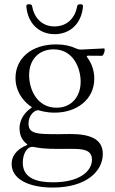

<svg xmlns="http://www.w3.org/2000/svg" viewBox="-20 -649 527 881"><path d="M222.3 211.6C378.6 211.6 451.7 134.9 451.7 57.5C451.7 -13.5 389.9 -34.1 301.1 -34.1C298.3 -34.1 198.9 -31.2 161.2 -36.2C128.6 -40.5 110.8 -50.4 110.8 -81.7C110.8 -121.4 140.6 -147 158.4 -142.8C161.9 -142 188.9 -132.1 230.8 -132.1C334.5 -132.1 412.6 -194.6 412.6 -287.6C412.6 -318.9 403.8 -355.1 381 -384.6C376.1 -391.3 376.8 -393.1 384.9 -393.5C427.2 -393.5 441.8 -392.8 447.4 -392.8C451.7 -392.8 460.2 -404.8 460.2 -420.5C460.2 -426.8 458.8 -426.8 456 -426.8C447.8 -426.8 415.1 -424.4 350.9 -421.5C342.7 -421.5 337 -422.9 329.5 -426.5C305 -438.2 274.9 -445.3 237.2 -445.3C122.9 -445.3 51.1 -380 51.1 -291.2C51.1 -212.4 108.7 -169 120.7 -161.2C125 -158.4 125.7 -157.7 125.7 -156.2C125.7 -154.8 122.9 -153.4 117.9 -149.9C102.3 -138.5 69.6 -108.7 69.6 -59.7C69.6 -40.5 74.6 -11.4 100.1 9.2C103.7 12.1 105.8 13.5 105.8 14.9C105.8 16 103 17 99.4 18.5C75.3 29.1 33.4 53.3 33.4 103.7C33.4 171.9 110.1 211.6 222.3 211.6ZM84.5 97.3C84.5 56.1 105.1 19.2 135.7 25.6C186.8 36.2 241.5 34.1 308.2 34.1C356.5 34.1 402 36.2 402 83.8C402 132.8 350.9 187.5 223 187.5C152 187.5 84.5 170.5 84.5 97.3ZM100.9 -619C108 -538.7 161.9 -492.2 230.8 -492.2C299.7 -492.2 353.7 -538.7 360.8 -619C361.2 -626.4 358.7 -628.9 351.2 -629.3H345.5C338.1 -628.9 335.2 -626.4 333.8 -619C326.7 -575.6 294.7 -528.1 230.8 -527.7C166.9 -527.3 134.9 -575.6 127.8 -619C126.4 -626.4 123.6 -628.9 116.1 -629.3H110.4C103 -628.9 100.5 -626.4 100.9 -619ZM113.6 -304C113.6 -378.6 161.2 -422.6 225.9 -422.6C318.2 -422.6 350.1 -333.8 350.1 -274.1C350.1 -207.4 309.7 -154.8 239.3 -154.8C149.9 -154.8 113.6 -238.6 113.6 -304Z"/></svg>

Font: Margiela Serif Light
Style: Regular
Weight: 300
Designer: Andreas Faust, Stefan Endress
Version: Version 1.002;FEAKit 1.0